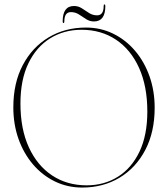

<svg xmlns="http://www.w3.org/2000/svg" viewBox="-20 -834 756 864"><path d="M367 -710Q433 -710 489.2 -682.5Q545.5 -655 587.5 -605.8Q629.5 -556.5 652.8 -490.8Q676 -425 676 -349Q676 -240 633.8 -159.2Q591.5 -78.5 517.8 -34.2Q444 10 350 10Q283.5 10 227 -17.5Q170.5 -45 128.5 -94.2Q86.5 -143.5 63.2 -209Q40 -274.5 40 -351Q40 -460.5 82.5 -541Q125 -621.5 198.8 -665.8Q272.5 -710 367 -710ZM643 -332Q643 -446 605.8 -528.5Q568.5 -611 501.8 -655.5Q435 -700 347 -700Q268 -700 205.8 -661.5Q143.5 -623 107.8 -549Q72 -475 72 -368Q72 -253.5 109.8 -171.2Q147.5 -89 214.5 -44.5Q281.5 0 370 0Q448.5 0 510.2 -38.5Q572 -77 607.5 -151.2Q643 -225.5 643 -332ZM403 -737.5Q383.5 -737.5 367.5 -748Q351.5 -758.5 335.2 -769Q319 -779.5 299 -779.5Q269.5 -779.5 269.5 -737.5Q269.5 -730.5 266 -730.5Q262 -730.5 262 -737.5Q262 -807 313 -807Q332.5 -807 348.5 -796.5Q364.5 -786 380.8 -775.5Q397 -765 417 -765Q446.5 -765 446.5 -807Q446.5 -814 450 -814Q454 -814 454 -807Q454 -737.5 403 -737.5Z"/></svg>

Font: Fraunces 144pt S000 Thin
Style: Regular
Weight: 100
Version: Version 1.000; ttfautohint (v1.8.3)